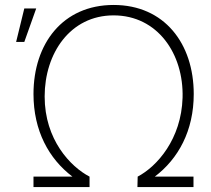

<svg xmlns="http://www.w3.org/2000/svg" viewBox="-20 -754 851 774"><path d="M115 0H341V-42C264 -82 160 -191 160 -365C160 -539 263 -692 438 -692C615 -692 721 -537 716 -360C711 -193 613 -83 535 -42L534 0H760V-42H604C699 -114 761 -227 761 -375C761 -578 643 -734 438 -734C233 -734 115 -578 115 -375C115 -227 177 -114 272 -42H115ZM78 -720 45 -585H78L126 -720Z"/></svg>

Font: Hauora ExtraLight
Style: Regular
Weight: 200
Designer: Mikhail Sharanda
Foundry: WCYS & Co.
Version: Version 1.010